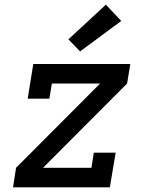

<svg xmlns="http://www.w3.org/2000/svg" viewBox="-20 -805 640 825"><path d="M36 0 49 -84 410 -446H203L192 -381H99L123 -530H540L526 -446L165 -84H373L383 -149H477L452 0ZM324 -584 274 -636 435 -785 501 -715Z"/></svg>

Font: Iosevka Slab MdExObl
Style: Regular
Weight: 500
Width: 7
Italic angle: -9°
Monospace: yes
Designer: Belleve Invis
Foundry: Belleve Invis
Version: Version 11.1.1; ttfautohint (v1.8.3)